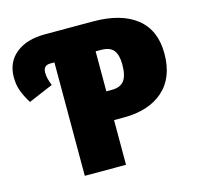

<svg xmlns="http://www.w3.org/2000/svg" viewBox="-102 -803 931 909"><g transform="rotate(-15 363.5 -348.0)"><path d="M718 -462Q718 -344 647.5 -281.5Q577 -219 454 -219H406V0H204V-556H184Q149 -556 149 -520Q149 -493 164 -456L44 -405Q23 -438 11.5 -469Q0 -500 0 -537Q0 -611 52.5 -653.5Q105 -696 195 -696H430Q568 -696 643 -636.5Q718 -577 718 -462ZM512 -463Q512 -510 494 -533Q476 -556 432 -556H406V-360H433Q475 -360 493.5 -384.5Q512 -409 512 -463Z"/></g></svg>

Font: Fira Sans Condensed Black
Style: Regular
Weight: 900
Width: 3
Designer: Carrois Corporate & Edenspiekermann AG
Foundry: Carrois Corporate GbR & Edenspiekermann AG
Version: Version 4.203